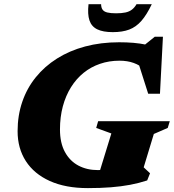

<svg xmlns="http://www.w3.org/2000/svg" viewBox="-20 -904 850 938"><path d="M458.5 -73Q469.5 -73 482 -74Q494.5 -75 508.2 -77Q522 -79 535 -82.5L456.5 -32.5L524 -252L450 -279L459.5 -312H809.5L799.5 -279L731.5 -249.5L682 -86.5L713 -57.5L699 -22.5Q659.5 -9.5 616 -1.2Q572.5 7 521.8 11Q471 15 409.5 15Q300 15 223.2 -19.8Q146.5 -54.5 106.2 -117Q66 -179.5 66 -263Q66 -340 88.8 -406.5Q111.5 -473 154.8 -526.5Q198 -580 258.8 -618.2Q319.5 -656.5 396 -677Q472.5 -697.5 562 -697.5Q598.5 -697.5 631.5 -694.8Q664.5 -692 695.5 -685.5Q726.5 -679 757 -667L656.5 -660.5L736 -724.5H776L761.5 -446H704L639.5 -648.5L687.5 -564Q663.5 -585.5 633 -596.5Q602.5 -607.5 564 -607.5Q513 -607.5 468.5 -592.2Q424 -577 388.2 -548Q352.5 -519 326.8 -477.8Q301 -436.5 287 -384.5Q273 -332.5 273 -271.5Q273 -206 297 -161.8Q321 -117.5 362.8 -95.2Q404.5 -73 458.5 -73ZM547 -839Q574 -839 592.8 -843Q611.5 -847 624.5 -857Q637.5 -867 647 -883.5H721.5Q697 -832 670.8 -802Q644.5 -772 611.2 -759.5Q578 -747 531 -747Q483 -747 455 -760.8Q427 -774.5 417 -804.5Q407 -834.5 412.5 -883.5H474Q474 -867 481 -857Q488 -847 504.2 -843Q520.5 -839 547 -839Z"/></svg>

Font: Newsreader ExtraBold
Style: Italic
Weight: 800
Italic angle: -17°
Designer: Hugues Gentile
Foundry: Production Type
Version: Version 1.003